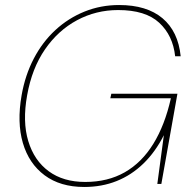

<svg xmlns="http://www.w3.org/2000/svg" viewBox="-20 -732 765 764"><path d="M315 12Q220 12 157.5 -34.5Q95 -81 71 -163Q47 -245 66 -353Q80 -433 114.5 -499Q149 -565 200.5 -612.5Q252 -660 316.5 -686Q381 -712 454 -712Q564 -712 626.5 -659.5Q689 -607 699 -508H677Q668 -591 613.5 -641.5Q559 -692 450 -692Q362 -692 286.5 -651.5Q211 -611 159 -535.5Q107 -460 88 -353Q69 -248 92.5 -170.5Q116 -93 174 -50.5Q232 -8 319 -8Q409 -8 476.5 -46.5Q544 -85 590 -159.5Q636 -234 660 -341H419L423 -359H686L622 0H606L632 -194Q598 -127 550.5 -81Q503 -35 444 -11.5Q385 12 315 12Z"/></svg>

Font: DM Sans 24pt Thin
Style: Italic
Weight: 250
Italic angle: -10°
Designer: Colophon Foundry, Jonny Pinhorn
Foundry: Colophon Foundry
Version: Version 4.004;gftools[0.9.30]